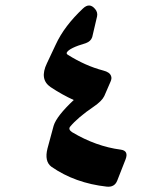

<svg xmlns="http://www.w3.org/2000/svg" viewBox="-20 -584 625 716"><path d="M289 -552Q314 -576 335 -550Q345 -538 342 -523L324 -446Q319 -430 300 -423Q238 -405 229 -388Q227 -383 234 -379Q266 -359 298.5 -344.5Q331 -330 365 -321Q389 -315 394 -301Q398 -292 392 -279L369 -226Q360 -207 329 -186Q270 -146 241 -111Q234 -101 249 -91Q338 -38 430 -26Q461 -22 448 11L417 90Q407 115 378 112Q260 99 172 38Q145 18 157 -30L180 -115Q191 -151 255 -211Q233 -221 211.5 -233Q190 -245 169 -259Q126 -288 155 -348L187 -416Q204 -453 229.5 -486.5Q255 -520 289 -552Z"/></svg>

Font: Amiri
Style: Bold
Weight: 700
Designer: Khaled Hosny
Version: Version 0.113